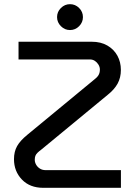

<svg xmlns="http://www.w3.org/2000/svg" viewBox="-20 -900 649 920"><path d="M187.6 0Q123 0 85 -39.7Q47 -79.4 47 -137.2Q47 -173.6 62 -200Q77 -226.4 110.6 -253.8L428 -515.8Q445.2 -528.6 451.9 -539.8Q458.6 -551 458.6 -567Q458.6 -578.8 452 -589.9Q445.4 -601 434.8 -608.1Q424.2 -615.2 410.8 -615.2H68.8V-700H419.8Q463.2 -700 494.5 -681.8Q525.8 -663.6 542.5 -633.2Q559.2 -602.8 559.2 -564.8Q559.2 -527.8 543.5 -499.3Q527.8 -470.8 495.8 -445.4L179.2 -184.2Q167 -175.2 159.7 -168Q152.4 -160.8 149.5 -153.2Q146.6 -145.6 146.6 -133.8Q146.6 -122.4 153.1 -110.9Q159.6 -99.4 171.3 -92.1Q183 -84.8 198 -84.8H559.4V0ZM315.4 -756Q290.4 -756 271.9 -774.5Q253.4 -793 253.4 -818Q253.4 -843.4 271.9 -861.7Q290.4 -880 315.4 -880Q340.8 -880 359.1 -861.7Q377.4 -843.4 377.4 -818Q377.4 -793 359.1 -774.5Q340.8 -756 315.4 -756Z"/></svg>

Font: MuseoModerno Thin
Style: Regular
Weight: 100
Designer: Pablo Cosgaya, Héctor Gatti, Marcela Romero, and the Authors of The MuseoModerno Project.
Foundry: Omnibus-Type Team
Version: Version 1.003